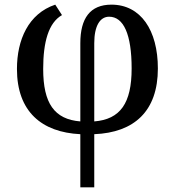

<svg xmlns="http://www.w3.org/2000/svg" viewBox="-20 -567 753 827"><path d="M326 240H386V11C558 4 660 -88 660 -272C660 -437 586 -547 460 -547C368 -547 326 -488 326 -381V-44C214 -53 166 -122 166 -270C166 -386 189 -469 247 -502L218 -547C102 -508 53 -395 53 -270C53 -86 160 3 326 11ZM386 -44V-381C386 -456 411 -495 450 -495C512 -495 547 -420 547 -272C547 -122 498 -53 386 -44Z"/></svg>

Font: Noto Serif Thai Medium
Style: Regular
Weight: 500
Designer: Monotype Design Team
Foundry: Monotype Imaging Inc.
Version: Version 1.901;PS 001.901;hotconv 1.0.88;makeotf.lib2.5.64775